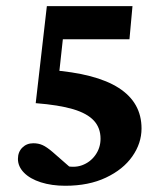

<svg xmlns="http://www.w3.org/2000/svg" viewBox="-20 -593 530 622"><path d="M191.4 8.8Q147.5 8.8 112.3 -2.4Q77.1 -13.7 57.6 -33.7Q38.1 -53.7 38.1 -78.1Q38.1 -100.6 52.2 -114.7Q66.4 -128.9 87.9 -128.9Q104.5 -128.9 117.7 -123Q130.9 -117.2 150.4 -100.6L219.7 -40L184.6 -57.6Q218.8 -47.9 245.6 -57.6Q272.5 -67.4 289.1 -90.8Q305.7 -114.3 305.7 -143.6Q305.7 -178.7 284.2 -202.1Q262.7 -225.6 216.8 -239.3Q170.9 -252.9 95.7 -258.8L131.8 -573.2H409.2L399.4 -465.8H183.6L168.9 -331.1L141.6 -366.2Q291 -355.5 364.7 -308.1Q438.5 -260.7 438.5 -176.8Q438.5 -128.9 408.7 -86.4Q378.9 -43.9 323.2 -17.6Q267.6 8.8 191.4 8.8Z"/></svg>

Font: Crimson Pro
Style: Bold
Weight: 700
Designer: Jacques Le Bailly
Foundry: Baron von Fonthausen
Version: Version 1.003